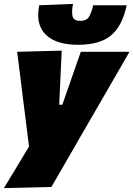

<svg xmlns="http://www.w3.org/2000/svg" viewBox="-32 -768 685 986"><path d="M-12 198Q19 147 52.5 91.8Q86 36.5 117 -15.5Q111.5 -59.5 106 -103.8Q100.5 -148 95 -192L83.5 -282.5Q77 -336.5 70 -392.2Q63 -448 56 -502L285 -508Q283 -464.5 281 -422.8Q279 -381 277 -338L272 -230H288L325 -336Q340 -379 354 -419.2Q368 -459.5 383 -502H633Q609.5 -461.5 588 -424Q566.5 -386.5 540.5 -341.8Q514.5 -297 478 -233.5L396 -92Q341.5 3 302.5 70.2Q263.5 137.5 232 192ZM368 -538Q256.5 -538 203 -590Q149.5 -642 169.5 -741L343 -748Q335.5 -713 340 -687Q344.5 -661 379.5 -661Q415 -661 427.5 -686Q440 -711 446.5 -741H618.5Q596.5 -635.5 539 -586.8Q481.5 -538 368 -538Z"/></svg>

Font: Commissioner Black
Style: Italic
Weight: 900
Italic angle: -12°
Designer: Kostas Bartsokas
Foundry: Kostas Bartsokas
Version: Version 1.000; ttfautohint (v1.8.3)